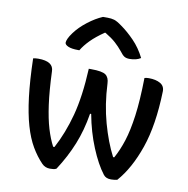

<svg xmlns="http://www.w3.org/2000/svg" viewBox="-89 -900 977 997"><g transform="rotate(10 400.0 -402.0)"><path d="M348 -536H361Q419 -536 437.5 -522.5Q456 -509 457 -477Q462 -368 488.5 -272.5Q515 -177 552 -106H558Q582 -149 599.5 -203.5Q617 -258 628 -338Q639 -418 641 -539Q650 -542 664 -542Q701 -542 724.5 -528.5Q748 -515 747 -486Q742 -308 700.5 -188Q659 -68 594 6Q579 10 561 10Q534 10 521 -7Q484 -55 451 -135Q418 -215 401 -307H395Q381 -219 350.5 -143.5Q320 -68 273 4Q266 8 258 9Q250 10 239 10Q214 10 197 -7Q165 -40 139.5 -83.5Q114 -127 96 -189Q78 -251 67.5 -336.5Q57 -422 54 -539Q66 -542 81 -542Q162 -542 162 -489Q166 -387 176 -315Q186 -243 201 -193Q216 -143 236 -105H243Q287 -187 314 -288Q341 -389 348 -536ZM374 -814H398Q418 -814 433.5 -809.5Q449 -805 476 -785Q510 -761 545.5 -724.5Q581 -688 606 -638Q583 -623 547 -623Q530 -623 519.5 -629.5Q509 -636 495 -655Q478 -676 457 -695Q436 -714 401 -735H398Q354 -705 326.5 -677Q299 -649 283 -622H277Q242 -622 224 -630Q206 -638 206 -649Q206 -657 212 -670.5Q218 -684 232 -703Q257 -737 296.5 -767.5Q336 -798 374 -814Z"/></g></svg>

Font: Recursive Sn Csl St Med
Style: Regular
Weight: 500
Version: Version 1.079;hotconv 1.0.112;makeotfexe 2.5.65598; ttfautoh